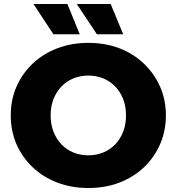

<svg xmlns="http://www.w3.org/2000/svg" viewBox="-20 -929 886 963"><path d="M423 14Q339 14 268 -13Q197 -40 144.5 -89.5Q92 -139 63 -205Q34 -271 34 -350Q34 -429 63 -495Q92 -561 144.5 -610.5Q197 -660 268 -687Q339 -714 423 -714Q508 -714 578.5 -687Q649 -660 701 -610.5Q753 -561 782.5 -495Q812 -429 812 -350Q812 -271 782.5 -204.5Q753 -138 701 -89Q649 -40 578.5 -13Q508 14 423 14ZM423 -150Q463 -150 497.5 -164Q532 -178 557.5 -204.5Q583 -231 597.5 -268Q612 -305 612 -350Q612 -396 597.5 -432.5Q583 -469 557.5 -495.5Q532 -522 497.5 -536Q463 -550 423 -550Q383 -550 348.5 -536Q314 -522 288.5 -495.5Q263 -469 248.5 -432.5Q234 -396 234 -350Q234 -305 248.5 -268Q263 -231 288.5 -204.5Q314 -178 348.5 -164Q383 -150 423 -150ZM466 -757 365 -909H535L598 -757ZM248 -757 148 -909H318L380 -757Z"/></svg>

Font: Montserrat Thin ExtraBold
Style: Regular
Weight: 800
Version: Version 9.000